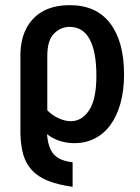

<svg xmlns="http://www.w3.org/2000/svg" viewBox="-20 -557 540 743"><path d="M59 -330Q56 -427 106 -482Q156 -537 250 -537Q353 -537 406.5 -466.5Q460 -396 460 -269Q460 -206 446 -156.5Q432 -107 407 -73Q382 -39 346.5 -21Q311 -3 269 -3Q238 -3 210.5 -12Q183 -21 162 -38Q166 15 188 40Q210 65 261 71V166Q204 158 165.5 142.5Q127 127 103.5 101.5Q80 76 70 41Q60 6 59 -41ZM353 -264Q353 -357 327 -405Q301 -453 249 -453Q215 -453 189 -427Q163 -401 163 -340V-130Q183 -110 207.5 -99Q232 -88 254 -88Q297 -88 325 -130.5Q353 -173 353 -264Z"/></svg>

Font: D2Coding ligature
Style: Bold
Weight: 700
Monospace: yes
Designer: Yong-Rak Park; Jeong-Hwan Yoon; Sang-Min Lee;
Foundry: NHN Corporation
Version: Version 1.3.2; Build 20180524